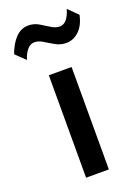

<svg xmlns="http://www.w3.org/2000/svg" viewBox="-183 -811 627 872"><g transform="rotate(-20 131.0 -375.0)"><path d="M76.5 0V-495H186.5V0ZM7 -594.5 -39 -638.5Q-22.5 -685 3.8 -712.2Q30 -739.5 65.5 -739.5Q92.5 -739.5 115.2 -726.2Q138 -713 158.8 -699.5Q179.5 -686 200 -686Q218.5 -686 232.8 -702.5Q247 -719 256 -750.5L301.5 -705.5Q291.5 -657.5 264.2 -631.5Q237 -605.5 202 -605.5Q175 -605.5 151.2 -618.8Q127.5 -632 106.5 -645.2Q85.5 -658.5 65.5 -658.5Q47 -658.5 32 -642.2Q17 -626 7 -594.5Z"/></g></svg>

Font: Geologica Cursive
Style: Regular
Weight: 400
Designer: Sindre Bremnes, Frode Helland
Foundry: Monokrom Skriftforlag AS
Version: Version 1.010;gftools[0.9.28]